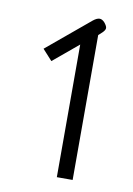

<svg xmlns="http://www.w3.org/2000/svg" viewBox="-64 -954 406 586"><g transform="rotate(10 138.5 -661.5)"><path d="M153 -823 75 -758 45 -791 177 -901Q189 -911 198 -911Q206 -911 214 -902Q222 -892 222 -886Q222 -880 214 -872L202 -861V-412H153Z"/></g></svg>

Font: Niramit ExtraLight
Style: Regular
Weight: 200
Designer: Katatrad Aksorn Co.,Ltd.
Foundry: Cadson Demak Co.,Ltd.
Version: Version 1.000; ttfautohint (v1.6)